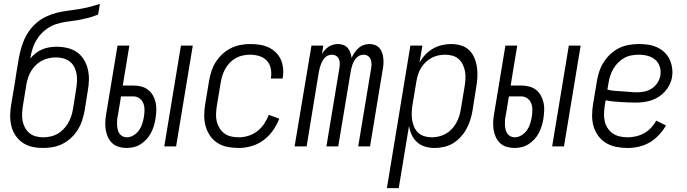

<svg xmlns="http://www.w3.org/2000/svg" viewBox="-20 -755 3540 990"><path d="M202 8Q173 8 146 2Q119 -4 97 -19Q75 -34 60 -56.5Q45 -79 38.5 -105.5Q32 -132 32.5 -160.5Q33 -189 38 -218L56 -324Q60 -350 64 -377Q68 -404 73 -431Q77 -458 83.5 -485.5Q90 -513 100.5 -540Q111 -567 128 -592Q145 -617 167.5 -636.5Q190 -656 217 -669Q244 -682 272 -689Q300 -696 328 -699.5Q356 -703 384 -707.5Q412 -712 440 -719Q468 -726 495 -735L486 -680Q459 -669 431.5 -662Q404 -655 376.5 -650.5Q349 -646 321 -642.5Q293 -639 266 -629.5Q239 -620 215 -601.5Q191 -583 174.5 -558.5Q158 -534 149 -507Q140 -480 136 -453Q148 -468 164 -480.5Q180 -493 198 -500.5Q216 -508 235 -511Q254 -514 272 -514Q301 -514 328 -507.5Q355 -501 376.5 -486Q398 -471 412 -448.5Q426 -426 432.5 -399.5Q439 -373 438.5 -345Q438 -317 433 -289L416 -182Q411 -157 403 -132.5Q395 -108 381 -85.5Q367 -63 346.5 -44Q326 -25 302 -13Q278 -1 252.5 3.5Q227 8 202 8ZM203 -47Q221 -47 240 -51Q259 -55 276 -64.5Q293 -74 307 -88.5Q321 -103 331 -120Q341 -137 347 -155Q353 -173 356 -191L373 -298Q376 -317 377 -337Q378 -357 374.5 -375.5Q371 -394 362.5 -410.5Q354 -427 339.5 -438Q325 -449 306.5 -454Q288 -459 268 -459Q250 -459 231.5 -455Q213 -451 196 -442Q179 -433 165 -419.5Q151 -406 141 -389.5Q131 -373 125 -355Q119 -337 116 -319L98 -209Q95 -189 94 -169.5Q93 -150 96.5 -131.5Q100 -113 109 -96.5Q118 -80 132 -68.5Q146 -57 164.5 -52Q183 -47 203 -47Z M827 0 913 -520H974L888 0ZM633 8Q633 8 633 8Q633 8 633 8Q612 8 592 2Q572 -4 558 -17.5Q544 -31 536 -49Q528 -67 525 -87Q522 -107 523 -128Q524 -149 528 -170L586 -520H647L613 -314H667Q688 -314 708 -309Q728 -304 743.5 -292Q759 -280 768.5 -263Q778 -246 782.5 -226.5Q787 -207 786 -186Q785 -165 782 -144Q782 -144 782 -144Q782 -144 782 -144Q779 -125 773.5 -106.5Q768 -88 759 -70.5Q750 -53 736.5 -38Q723 -23 706 -12Q689 -1 670 3.5Q651 8 633 8ZM634 -47Q652 -47 669 -57.5Q686 -68 697 -83.5Q708 -99 713.5 -117Q719 -135 722 -152Q725 -170 725 -188.5Q725 -207 719 -222.5Q713 -238 699 -248Q685 -258 667 -258H604L588 -161Q585 -149 584 -137Q583 -125 583.5 -113Q584 -101 586.5 -89Q589 -77 595 -67.5Q601 -58 611.5 -52.5Q622 -47 634 -47Z M1211 8Q1181 8 1153 2.5Q1125 -3 1102 -17.5Q1079 -32 1063.5 -54.5Q1048 -77 1040.5 -103.5Q1033 -130 1033 -159Q1033 -188 1038 -218L1058 -338Q1062 -362 1070 -387Q1078 -412 1092 -434.5Q1106 -457 1126 -475.5Q1146 -494 1169.5 -506Q1193 -518 1218.5 -523Q1244 -528 1269 -528Q1294 -528 1318 -524.5Q1342 -521 1363 -511.5Q1384 -502 1401 -486Q1418 -470 1427.5 -449Q1437 -428 1439.5 -404Q1442 -380 1438 -355Q1438 -354 1437.5 -352.5Q1437 -351 1437 -350H1377Q1377 -351 1377 -352Q1377 -353 1377 -353Q1381 -378 1376 -402Q1371 -426 1355.5 -442.5Q1340 -459 1317 -466Q1294 -473 1269 -473Q1251 -473 1232 -469Q1213 -465 1196 -455.5Q1179 -446 1165 -431.5Q1151 -417 1141.5 -400Q1132 -383 1126.5 -365Q1121 -347 1118 -329L1098 -209Q1095 -188 1094 -168Q1093 -148 1097.5 -129.5Q1102 -111 1112 -94.5Q1122 -78 1137 -67Q1152 -56 1171 -51.5Q1190 -47 1211 -47Q1235 -47 1260 -54.5Q1285 -62 1306 -78Q1327 -94 1342 -116.5Q1357 -139 1366 -163L1420 -143Q1408 -112 1387.5 -82.5Q1367 -53 1338.5 -32Q1310 -11 1276.5 -1.5Q1243 8 1211 8Z M1499 0 1586 -520H1647L1640 -476Q1646 -487 1655 -497Q1664 -507 1674.5 -514Q1685 -521 1697.5 -524.5Q1710 -528 1722 -528Q1737 -528 1750.5 -523Q1764 -518 1773 -507.5Q1782 -497 1786.5 -483.5Q1791 -470 1793 -456Q1799 -470 1808 -483.5Q1817 -497 1829 -507.5Q1841 -518 1856 -523Q1871 -528 1886 -528Q1901 -528 1914.5 -522.5Q1928 -517 1937 -506.5Q1946 -496 1950.5 -482.5Q1955 -469 1956.5 -454Q1958 -439 1957 -424Q1956 -409 1953 -394L1888 0H1827L1894 -404Q1896 -416 1895.5 -428Q1895 -440 1890.5 -450.5Q1886 -461 1876.5 -467Q1867 -473 1855 -473Q1845 -473 1835.5 -469Q1826 -465 1818.5 -457.5Q1811 -450 1806 -441Q1801 -432 1797.5 -422.5Q1794 -413 1792 -403.5Q1790 -394 1788 -384L1724 0H1663L1730 -404Q1732 -416 1732 -428Q1732 -440 1727.5 -450.5Q1723 -461 1713 -467Q1703 -473 1691 -473Q1681 -473 1671.5 -469Q1662 -465 1655 -457.5Q1648 -450 1643 -441Q1638 -432 1634.5 -422.5Q1631 -413 1628.5 -403.5Q1626 -394 1624 -384L1561 0Z M1975 215 2096 -520H2158L2143 -432Q2155 -454 2173 -473Q2191 -492 2213 -504.5Q2235 -517 2259 -522.5Q2283 -528 2306 -528Q2333 -528 2357.5 -520.5Q2382 -513 2399.5 -496Q2417 -479 2426.5 -455.5Q2436 -432 2439.5 -407Q2443 -382 2441.5 -355.5Q2440 -329 2435 -302L2416 -182Q2412 -159 2404.5 -135.5Q2397 -112 2385 -90Q2373 -68 2355 -48.5Q2337 -29 2315.5 -16Q2294 -3 2269.5 2.5Q2245 8 2221 8Q2196 8 2172 1Q2148 -6 2130.5 -22Q2113 -38 2103 -59.5Q2093 -81 2089 -106L2036 215ZM2207 -47Q2225 -47 2243.5 -51.5Q2262 -56 2279 -65.5Q2296 -75 2309.5 -89.5Q2323 -104 2332.5 -121Q2342 -138 2347.5 -155.5Q2353 -173 2356 -191L2376 -311Q2379 -331 2380 -350.5Q2381 -370 2377.5 -388Q2374 -406 2366 -422.5Q2358 -439 2344.5 -451Q2331 -463 2312.5 -468Q2294 -473 2275 -473Q2257 -473 2239 -469Q2221 -465 2204.5 -456Q2188 -447 2174 -433.5Q2160 -420 2150.5 -404Q2141 -388 2135.5 -370.5Q2130 -353 2127 -335L2107 -215Q2104 -195 2103 -175.5Q2102 -156 2105 -137Q2108 -118 2115.5 -100.5Q2123 -83 2136.5 -70.5Q2150 -58 2168.5 -52.5Q2187 -47 2207 -47Z M2827 0 2913 -520H2974L2888 0ZM2633 8Q2633 8 2633 8Q2633 8 2633 8Q2612 8 2592 2Q2572 -4 2558 -17.5Q2544 -31 2536 -49Q2528 -67 2525 -87Q2522 -107 2523 -128Q2524 -149 2528 -170L2586 -520H2647L2613 -314H2667Q2688 -314 2708 -309Q2728 -304 2743.5 -292Q2759 -280 2768.5 -263Q2778 -246 2782.5 -226.5Q2787 -207 2786 -186Q2785 -165 2782 -144Q2782 -144 2782 -144Q2782 -144 2782 -144Q2779 -125 2773.5 -106.5Q2768 -88 2759 -70.5Q2750 -53 2736.5 -38Q2723 -23 2706 -12Q2689 -1 2670 3.5Q2651 8 2633 8ZM2634 -47Q2652 -47 2669 -57.5Q2686 -68 2697 -83.5Q2708 -99 2713.5 -117Q2719 -135 2722 -152Q2725 -170 2725 -188.5Q2725 -207 2719 -222.5Q2713 -238 2699 -248Q2685 -258 2667 -258H2604L2588 -161Q2585 -149 2584 -137Q2583 -125 2583.5 -113Q2584 -101 2586.5 -89Q2589 -77 2595 -67.5Q2601 -58 2611.5 -52.5Q2622 -47 2634 -47Z M3216 8Q3187 8 3158.5 2.5Q3130 -3 3106 -17Q3082 -31 3065.5 -53.5Q3049 -76 3041 -102.5Q3033 -129 3033 -158.5Q3033 -188 3038 -218L3058 -338Q3062 -363 3070.5 -388Q3079 -413 3093.5 -435.5Q3108 -458 3128.5 -477Q3149 -496 3173 -507.5Q3197 -519 3223 -523.5Q3249 -528 3274 -528Q3298 -528 3322 -524.5Q3346 -521 3367 -511.5Q3388 -502 3405 -486.5Q3422 -471 3432 -450Q3442 -429 3445.5 -405.5Q3449 -382 3445 -357Q3442 -338 3432.5 -318.5Q3423 -299 3408.5 -283Q3394 -267 3376 -255.5Q3358 -244 3338 -237.5Q3318 -231 3298 -228.5Q3278 -226 3258 -226Q3238 -226 3218.5 -227Q3199 -228 3179.5 -229Q3160 -230 3140.5 -232Q3121 -234 3103 -238L3098 -209Q3095 -188 3094.5 -167.5Q3094 -147 3098.5 -128Q3103 -109 3114 -93Q3125 -77 3140.5 -66.5Q3156 -56 3176 -51.5Q3196 -47 3216 -47Q3237 -47 3259 -52Q3281 -57 3301 -68Q3321 -79 3337 -96Q3353 -113 3364 -133L3414 -108Q3399 -82 3377.5 -59Q3356 -36 3329.5 -20.5Q3303 -5 3274 1.5Q3245 8 3216 8ZM3266 -279Q3285 -279 3305 -283.5Q3325 -288 3342 -299.5Q3359 -311 3370.5 -329Q3382 -347 3385 -366Q3389 -389 3382 -411Q3375 -433 3358.5 -447Q3342 -461 3320 -467Q3298 -473 3274 -473Q3256 -473 3236.5 -469.5Q3217 -466 3199.5 -456.5Q3182 -447 3167.5 -432.5Q3153 -418 3143 -401Q3133 -384 3127 -365.5Q3121 -347 3118 -329L3112 -293Q3130 -288 3149.5 -286.5Q3169 -285 3188.5 -284Q3208 -283 3227.5 -281Q3247 -279 3266 -279Z"/></svg>

Font: Iosevka SS04 Light
Style: Italic
Weight: 300
Italic angle: -9°
Monospace: yes
Designer: Belleve Invis
Foundry: Belleve Invis
Version: Version 19.0.0; ttfautohint (v1.8.4)